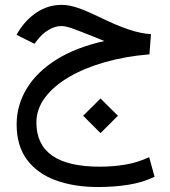

<svg xmlns="http://www.w3.org/2000/svg" viewBox="-20 -437 698 788"><path d="M408.2 -268.6Q398.9 -272.5 391.6 -275.4Q384.3 -278.3 363.8 -286.6Q314.5 -306.6 282.2 -318.4Q250 -330.1 232.9 -330.1Q205.1 -330.1 179 -314Q152.8 -297.9 134.8 -274.4L121.6 -257.3L47.9 -293.9L55.2 -306.6Q85.9 -356.9 132.1 -387Q178.2 -417 233.4 -417Q264.2 -417 301.3 -404.1Q338.4 -391.1 381.3 -370.1Q457 -333 507.3 -316.2Q557.6 -299.3 599.6 -296.9L593.3 -213.9Q495.6 -206.1 411.4 -182.1Q327.1 -158.2 263.7 -121.1Q200.2 -84 164.8 -36.6Q129.4 10.7 129.4 65.9Q129.4 247.1 389.6 247.1Q442.4 247.1 493.2 238.8Q543.9 230.5 592.3 208L614.3 288.6Q565.4 312 506.8 321.3Q448.2 330.6 382.8 330.6Q284.2 330.6 208.7 303Q133.3 275.4 90.8 218.5Q48.3 161.6 48.3 73.7Q48.3 -4.9 89.4 -73Q130.4 -141.1 210.4 -191.7Q290.5 -242.2 408.2 -268.6ZM321.3 38.1 392.6 -32.7 463.9 38.1 392.6 109.4Z"/></svg>

Font: Vazir WOL-UI
Style: Regular-WOL-UI
Weight: 400
Designer: Saber Rastikerdar
Foundry: Saber Rastikerdar
Version: Version 30.1.0